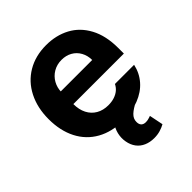

<svg xmlns="http://www.w3.org/2000/svg" viewBox="-199 -663 974 974"><g transform="rotate(-45 287.5 -176.0)"><path d="M34.7 -262.6Q34.7 -343.8 66.5 -406.3Q98.3 -468.7 156.4 -503Q214.5 -537.3 291.1 -537.3Q362.5 -537.3 418.8 -507.2Q475.1 -477.1 507.5 -416.5Q540 -355.9 540 -268.2V-227.9H93.5V-318.5H403.5Q403.3 -350.4 389.3 -375.7Q375.3 -401.1 350.5 -415.1Q325.7 -429.1 293.8 -429.1Q260.5 -429.1 234.1 -413.6Q207.7 -398.1 192.7 -371.4Q177.8 -344.8 177.6 -313.1V-228Q177.6 -188.2 192.5 -159Q207.4 -129.7 235 -113.8Q262.5 -97.9 299.4 -97.9Q323.8 -97.9 343.7 -104.5Q363.6 -111.1 377.5 -123Q391.4 -135 398.9 -150.9H536.4Q525.9 -102.1 494.2 -65.8Q462.5 -29.4 411.9 -9.6Q361.4 10.3 297.1 10.3Q216.4 10.3 157.1 -23Q97.9 -56.2 66.3 -117.8Q34.7 -179.3 34.7 -262.6ZM231.3 93.5Q226.2 65.4 232.9 36.9Q239.7 8.4 258.2 -15.6Q276.8 -39.5 306.9 -53.1L413.4 -13.6Q376.9 4.2 358.2 21.9Q339.6 39.5 339.8 62.6Q339.6 79.4 348.2 88.4Q356.8 97.3 373.4 97.3Q386 97.3 399.4 92.7Q405.8 90.8 409.9 89.1L425.1 164Q409.5 172.8 389.7 178.7Q369.9 184.7 346.1 184.7Q315.7 184.7 291.6 174.1Q267.4 163.6 251.9 143.1Q236.4 122.5 231.3 93.5Z"/></g></svg>

Font: Pretendard Variable
Style: Regular
Weight: 400
Designer: Base glyphs from Inter by Rasmus Andersson; Hangul glyphs from Noto Sans CJK(Source Han Sans) by Jang Soo-young and Kang
Foundry: Kil Hyung-jin
Version: Version 1.100;FEAKit 1.0